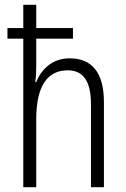

<svg xmlns="http://www.w3.org/2000/svg" viewBox="-20 -846 524 800"><path d="M131 -826H77V-729H11V-685H77V-66H131V-350C131 -491 180 -553 262 -553C324 -553 359 -512 359 -412V-66H413V-420C413 -543 364 -603 270 -603C198 -603 152 -557 131 -504H127C130 -527 131 -548 131 -575V-685H284V-729H131Z"/></svg>

Font: Noto Sans Malayalam UI Condensed Light
Style: Regular
Weight: 300
Width: 3
Designer: Jelle Bosma - Monotype Design Team
Foundry: Monotype Imaging Inc.
Version: Version 2.104